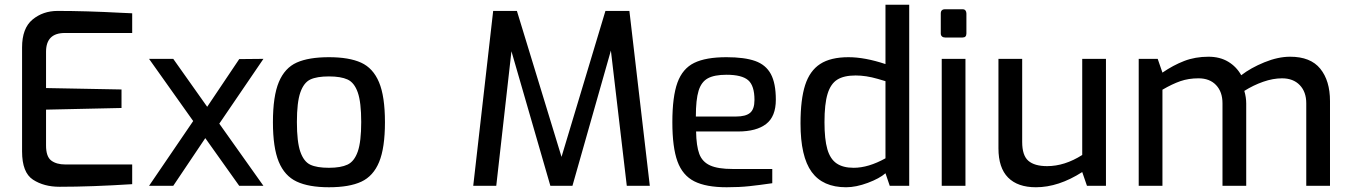

<svg xmlns="http://www.w3.org/2000/svg" viewBox="-20 -783 5691 809"><path d="M73 -145V-583Q73 -664 117 -700.5Q161 -737 223 -737Q342 -737 492 -729L537 -727V-644H253Q174 -644 174 -565V-412L492 -406V-328L174 -321V-170Q174 -123 196 -106.5Q218 -90 255 -90H537V-7Q365 4 231 4Q165 4 119 -26Q73 -56 73 -145Z M904 -262 1090 0H988L845 -201L710 0H608L794 -273L608 -535H710L853 -333L988 -534L1090 -535Z M1130 -268Q1130 -378 1155 -437.5Q1180 -497 1230.5 -519.5Q1281 -542 1366 -542Q1451 -542 1501.5 -519Q1552 -496 1577 -436.5Q1602 -377 1602 -268Q1602 -160 1577.5 -100.5Q1553 -41 1502.5 -17.5Q1452 6 1366 6Q1281 6 1230 -18Q1179 -42 1154.5 -101.5Q1130 -161 1130 -268ZM1502 -269Q1502 -352 1487.5 -393.5Q1473 -435 1444.5 -448Q1416 -461 1366 -461Q1315 -461 1287.5 -448Q1260 -435 1245.5 -393.5Q1231 -352 1231 -269Q1231 -185 1245.5 -143.5Q1260 -102 1287.5 -89Q1315 -76 1366 -76Q1416 -76 1444.5 -89.5Q1473 -103 1487.5 -144.5Q1502 -186 1502 -269Z M2621 0 2554 -570 2392 0H2299L2135 -567L2071 0H1974L2058 -737H2158L2346 -122L2531 -737H2632L2718 0Z M2813 -268Q2813 -376 2834.5 -435Q2856 -494 2905 -518Q2954 -542 3041 -542Q3117 -542 3162 -526Q3207 -510 3228 -471Q3249 -432 3249 -363Q3249 -292 3208 -260.5Q3167 -229 3090 -229H2913Q2914 -168 2926.5 -134.5Q2939 -101 2972 -86Q3005 -71 3067 -71H3234V-11Q3179 -3 3137 1.5Q3095 6 3042 6Q2955 6 2905.5 -19Q2856 -44 2834.5 -103Q2813 -162 2813 -268ZM3081 -292Q3122 -292 3140.5 -307.5Q3159 -323 3159 -362Q3159 -422 3132.5 -445Q3106 -468 3041 -468Q2990 -468 2962.5 -453Q2935 -438 2923.5 -400.5Q2912 -363 2912 -292Z M3353 -263Q3353 -364 3372.5 -424.5Q3392 -485 3436 -513.5Q3480 -542 3555 -542Q3624 -542 3711 -513V-763H3811V0H3729L3711 -53Q3686 -31 3636.5 -12.5Q3587 6 3545 6Q3447 6 3400 -58.5Q3353 -123 3353 -263ZM3711 -116V-441Q3705 -443 3679 -450.5Q3653 -458 3630 -461.5Q3607 -465 3585 -465Q3536 -465 3508 -447.5Q3480 -430 3467 -387.5Q3454 -345 3454 -268Q3454 -196 3466 -154.5Q3478 -113 3505 -94.5Q3532 -76 3577 -76Q3639 -76 3711 -116Z M3944 -642V-726Q3944 -744 3962 -744H4036Q4044 -744 4048 -739Q4052 -734 4052 -726V-642Q4052 -625 4036 -625H3962Q3954 -625 3949 -629.5Q3944 -634 3944 -642ZM3948 -535H4048V0H3948Z M4187 -158V-535H4287V-185Q4287 -128 4313 -105.5Q4339 -83 4392 -83Q4466 -83 4540 -130V-535H4640V0H4560L4540 -58Q4440 6 4345 6Q4268 6 4227.5 -35Q4187 -76 4187 -158Z M4778 -535H4858L4878 -477Q4923 -508 4969.5 -526Q5016 -544 5072 -544Q5120 -544 5155 -523Q5190 -502 5210 -466Q5250 -497 5307.5 -520.5Q5365 -544 5416 -544Q5502 -544 5543 -493.5Q5584 -443 5584 -357V0H5484V-348Q5484 -396 5456.5 -424.5Q5429 -453 5382 -453Q5344 -453 5302.5 -438.5Q5261 -424 5223 -400Q5231 -373 5231 -347V0H5131V-348Q5131 -396 5104 -424.5Q5077 -453 5030 -453Q4988 -453 4953.5 -441Q4919 -429 4878 -405V0H4778Z"/></svg>

Font: Exo Medium
Style: Regular
Weight: 500
Designer: Natanael Gama
Foundry: Natanael Gama
Version: Version 1.500; ttfautohint (v1.6)